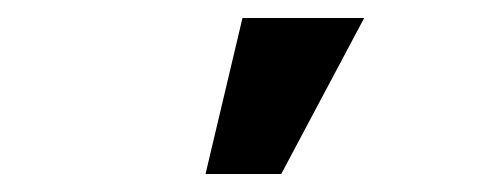

<svg xmlns="http://www.w3.org/2000/svg" viewBox="-20 -641 540 213"><path d="M208 -448 249 -621H384L292 -448Z"/></svg>

Font: Rokkitt ExtraBold
Style: Regular
Weight: 800
Version: Version 3.103